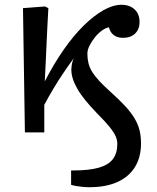

<svg xmlns="http://www.w3.org/2000/svg" viewBox="-20 -553 657 802"><path d="M353 229Q339 229 324.5 227.5Q310 226 298 224Q286 222 277 219V159H286Q352 159 392.5 147.5Q433 136 451.5 111.5Q470 87 470 48Q470 32 463 16Q456 0 438 -22.5Q420 -45 386 -79Q358 -108 337.5 -133Q317 -158 304 -180.5Q291 -203 284.5 -223Q278 -243 278 -262Q278 -267 278.5 -271Q279 -275 279.5 -279.5Q280 -284 281 -288Q282 -292 283 -296Q284 -300 285.5 -304Q287 -308 289 -311Q267 -281 245 -248.5Q223 -216 203 -182.5Q183 -149 165 -115L165 0H84L76 -519L168 -526L182 -519Q180 -481 178 -444Q176 -407 174.5 -370Q173 -333 171 -294Q169 -255 167 -213Q204 -285 245 -344Q286 -403 328.5 -445Q371 -487 411.5 -510Q452 -533 487 -533Q522 -533 542.5 -513.5Q563 -494 563 -461Q563 -431 544.5 -413Q526 -395 494 -395Q470 -395 455 -406.5Q440 -418 435 -439Q420 -436 404.5 -424.5Q389 -413 375.5 -396Q362 -379 353.5 -361.5Q345 -344 345 -329Q345 -308 349.5 -289.5Q354 -271 365 -253Q376 -235 395 -214.5Q414 -194 442 -169Q480 -135 504.5 -108Q529 -81 543 -57Q557 -33 563 -8.5Q569 16 569 46Q569 104 543.5 145Q518 186 470 207.5Q422 229 353 229Z"/></svg>

Font: Literata Variable Black
Style: Regular
Weight: 900
Designer: Latin by Veronika Burian and Jose Scaglione. Greek by Irene Vlachou. Cyrillic by Vera Evstafieva.
Foundry: TypeTogether
Version: Version 3.021